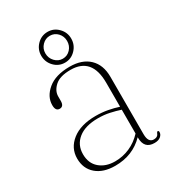

<svg xmlns="http://www.w3.org/2000/svg" viewBox="-154 -690 706 785"><g transform="rotate(-30 199.0 -297.5)"><path d="M38.5 -94.5Q38.5 -144 79.2 -176Q120 -208 190.5 -208Q220.5 -208 247.2 -203Q274 -198 296.5 -190.5V-304Q296.5 -422.5 196 -422.5Q145.5 -422.5 122 -401Q98.5 -379.5 98.5 -353.5V-332.5Q98.5 -306.5 79 -306.5Q59.5 -306.5 59.5 -334.5Q59.5 -374.5 96 -405Q132.5 -435.5 199.5 -435.5Q258 -435.5 290.8 -404Q323.5 -372.5 323.5 -316.5V-45.5Q323.5 -5.5 350 -5.5Q368.5 -5.5 374 -21.5Q376 -27 379.5 -27Q384.5 -27 384.5 -20.5Q384.5 -9 374.2 -0.2Q364 8.5 345 8.5Q296.5 8.5 296.5 -44.5V-46.5Q242.5 9 159.5 9Q103.5 9 71 -19Q38.5 -47 38.5 -94.5ZM68 -98Q68 -55 96 -31Q124 -7 168 -7Q204.5 -7 237.5 -21.5Q270.5 -36 296.5 -64V-176.5Q274 -184 248.5 -189.5Q223 -195 194.5 -195Q134 -195 101 -168.5Q68 -142 68 -98ZM192.5 -459Q163 -459 142.2 -480.5Q121.5 -502 121.5 -532Q121.5 -561.5 142.2 -582.8Q163 -604 192.5 -604Q221.5 -604 242.2 -582.8Q263 -561.5 263 -532Q263 -502 242.2 -480.5Q221.5 -459 192.5 -459ZM192.5 -585.5Q171.5 -585.5 156.2 -569.8Q141 -554 141 -532Q141 -509.5 156.2 -493.5Q171.5 -477.5 192.5 -477.5Q214 -477.5 228.8 -493.5Q243.5 -509.5 243.5 -532Q243.5 -554 228.8 -569.8Q214 -585.5 192.5 -585.5Z"/></g></svg>

Font: Fraunces 144pt S050 Thin
Style: Regular
Weight: 100
Version: Version 1.000; ttfautohint (v1.8.3)